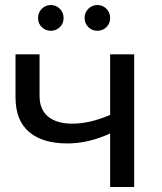

<svg xmlns="http://www.w3.org/2000/svg" viewBox="-20 -747 649 767"><path d="M516 -530H420V-288C366 -264.7 315.7 -253 269 -253C227.7 -253 195.5 -262.3 172.5 -281C149.5 -299.7 138 -327.3 138 -364V-530H42V-358C42 -296.7 60 -250.7 96 -220C132 -189.3 183 -174 249 -174C305.7 -174 362.7 -187.3 420 -214V0H516ZM147 -638.5C157 -628.8 169 -624 183 -624C197 -624 209 -628.8 219 -638.5C229 -648.2 234 -660.3 234 -675C234 -689.7 229 -702 219 -712C209 -722 197 -727 183 -727C169 -727 157 -722 147 -712C137 -702 132 -689.7 132 -675C132 -660.3 137 -648.2 147 -638.5ZM333 -638.5C343 -628.8 355 -624 369 -624C383 -624 395 -628.8 405 -638.5C415 -648.2 420 -660.3 420 -675C420 -689.7 415 -702 405 -712C395 -722 383 -727 369 -727C355 -727 343 -722 333 -712C323 -702 318 -689.7 318 -675C318 -660.3 323 -648.2 333 -638.5Z"/></svg>

Font: Rookery
Style: Regular
Weight: 400
Designer: Ryan Kimball / Julieta Ulanovsky
Foundry: Motorola Mobility LLC.
Version: Version 1.0